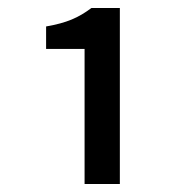

<svg xmlns="http://www.w3.org/2000/svg" viewBox="-20 -896 457 479"><path d="M191 -437H279V-876H208C176 -852 147 -839 95 -830V-774H191Z"/></svg>

Font: Noto Sans CJK TC Medium
Style: Regular
Weight: 500
Designer: Ryoko NISHIZUKA 西塚涼子 (kana, bopomofo & ideographs); Paul D. Hunt (Latin, Greek & Cyrillic); Sandoll Communications 산돌커뮤니
Foundry: Adobe
Version: Version 2.004;hotconv 1.0.118;makeotfexe 2.5.65603